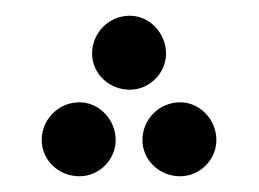

<svg xmlns="http://www.w3.org/2000/svg" viewBox="-20 -220 329 244"><path d="M145 -106C170 -106 191 -127 191 -152C191 -178 170 -200 145 -200C118 -200 97 -178 97 -152C97 -127 118 -106 145 -106ZM81 4C106 4 127 -17 127 -42C127 -68 106 -90 81 -90C54 -90 33 -68 33 -42C33 -17 54 4 81 4ZM209 4C234 4 255 -17 255 -42C255 -68 234 -90 209 -90C182 -90 161 -68 161 -42C161 -17 182 4 209 4Z"/></svg>

Font: Noto Sans Arabic ExtCond
Style: Regular
Weight: 400
Width: 2
Designer: Monotype Design Team, Nadine Chahine, Nizar Qandah and Khaled Hosny
Foundry: Monotype Imaging Inc.
Version: Version 2.012